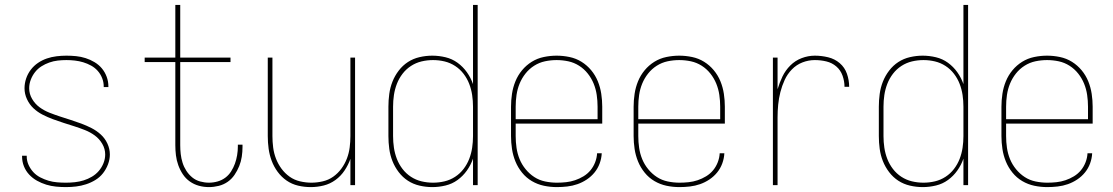

<svg xmlns="http://www.w3.org/2000/svg" viewBox="-20 -755 4540 783"><path d="M249 8Q229 8 208.5 6Q188 4 168.5 -2Q149 -8 131 -18Q113 -28 99 -43Q85 -58 77.5 -77Q70 -96 70 -117V-120H89V-117Q89 -99 96.5 -82.5Q104 -66 116 -53Q128 -40 144.5 -31.5Q161 -23 178 -18Q195 -13 213 -11.5Q231 -10 249 -10Q267 -10 285.5 -12Q304 -14 321.5 -19.5Q339 -25 355 -34.5Q371 -44 383 -58Q395 -72 402 -89.5Q409 -107 409 -125Q409 -148 397 -168.5Q385 -189 366.5 -202.5Q348 -216 326.5 -224.5Q305 -233 283 -240Q261 -247 239 -254Q217 -261 195.5 -269Q174 -277 153.5 -287.5Q133 -298 116.5 -313.5Q100 -329 90 -350.5Q80 -372 80 -395Q80 -415 86.5 -434.5Q93 -454 105.5 -470.5Q118 -487 135 -498.5Q152 -510 171 -516.5Q190 -523 210.5 -525.5Q231 -528 251 -528Q271 -528 290.5 -526Q310 -524 329 -518Q348 -512 365.5 -501.5Q383 -491 395.5 -476Q408 -461 415 -442Q422 -423 422 -403V-400H403V-403Q403 -420 396.5 -436.5Q390 -453 378.5 -466Q367 -479 351.5 -487.5Q336 -496 319.5 -501Q303 -506 285.5 -508Q268 -510 251 -510Q233 -510 215.5 -508Q198 -506 181 -500Q164 -494 149 -484.5Q134 -475 123 -461Q112 -447 105.5 -430Q99 -413 99 -395Q99 -372 111 -351.5Q123 -331 141.5 -317.5Q160 -304 181.5 -295.5Q203 -287 224.5 -280Q246 -273 268 -266Q290 -259 311.5 -251Q333 -243 353.5 -232.5Q374 -222 391 -206.5Q408 -191 418 -169.5Q428 -148 428 -125Q428 -105 420.5 -85Q413 -65 400 -48.5Q387 -32 369 -21Q351 -10 331 -3.5Q311 3 290.5 5.5Q270 8 249 8Z M832 8Q811 8 791 2.5Q771 -3 754 -15Q737 -27 725.5 -44.5Q714 -62 707 -81.5Q700 -101 697.5 -121.5Q695 -142 695 -163V-502H570V-520H695V-735H715V-520H920V-502H715V-163Q715 -145 717 -127Q719 -109 724.5 -91.5Q730 -74 740 -58.5Q750 -43 764 -31.5Q778 -20 796 -15Q814 -10 832 -10Q850 -10 867.5 -15Q885 -20 899 -30.5Q913 -41 922.5 -56Q932 -71 938 -87.5Q944 -104 947 -122Q950 -140 950 -157V-165H969V-156Q969 -136 966 -116Q963 -96 955.5 -77.5Q948 -59 936.5 -42Q925 -25 908.5 -13.5Q892 -2 872 3Q852 8 832 8Z M1247 8Q1221 8 1195.5 2Q1170 -4 1149 -18.5Q1128 -33 1112.5 -54Q1097 -75 1088 -99Q1079 -123 1075.5 -148.5Q1072 -174 1072 -200V-520H1091V-200Q1091 -177 1094 -153.5Q1097 -130 1105.5 -108Q1114 -86 1128 -67Q1142 -48 1161 -34.5Q1180 -21 1203.5 -15.5Q1227 -10 1250 -10Q1273 -10 1296.5 -15.5Q1320 -21 1339 -34.5Q1358 -48 1372 -67Q1386 -86 1394.5 -108Q1403 -130 1406 -153.5Q1409 -177 1409 -200V-520H1428V0H1409V-107Q1400 -82 1385 -59.5Q1370 -37 1348 -21Q1326 -5 1300 1.5Q1274 8 1247 8Z M1743 8Q1717 8 1691 2Q1665 -4 1643.5 -18Q1622 -32 1606 -53Q1590 -74 1580.5 -98Q1571 -122 1567.5 -148Q1564 -174 1564 -200V-320Q1564 -346 1567.5 -372Q1571 -398 1580.5 -422Q1590 -446 1606 -467Q1622 -488 1643.5 -502Q1665 -516 1691 -522Q1717 -528 1743 -528Q1770 -528 1797 -521.5Q1824 -515 1846 -499Q1868 -483 1884 -460.5Q1900 -438 1909 -412V-735H1928V0H1909V-108Q1900 -82 1884 -59.5Q1868 -37 1846 -21Q1824 -5 1797 1.5Q1770 8 1743 8ZM1746 -10Q1770 -10 1793 -15.5Q1816 -21 1836 -34Q1856 -47 1870.5 -66Q1885 -85 1893.5 -107Q1902 -129 1905.5 -152.5Q1909 -176 1909 -200V-320Q1909 -344 1905.5 -367.5Q1902 -391 1893.5 -413Q1885 -435 1870.5 -454Q1856 -473 1836 -486Q1816 -499 1793 -504.5Q1770 -510 1746 -510Q1722 -510 1699 -504.5Q1676 -499 1656 -486Q1636 -473 1621.5 -454Q1607 -435 1598.5 -413Q1590 -391 1586.5 -367.5Q1583 -344 1583 -320V-200Q1583 -176 1586.5 -152.5Q1590 -129 1598.5 -107Q1607 -85 1621.5 -66Q1636 -47 1656 -34Q1676 -21 1699 -15.5Q1722 -10 1746 -10Z M2251 8Q2224 8 2198 2.5Q2172 -3 2149 -16.5Q2126 -30 2109 -51Q2092 -72 2082 -96.5Q2072 -121 2068 -147.5Q2064 -174 2064 -200V-320Q2064 -346 2068 -372.5Q2072 -399 2082 -423.5Q2092 -448 2109 -468.5Q2126 -489 2148.5 -503Q2171 -517 2197.5 -522.5Q2224 -528 2250 -528Q2276 -528 2302.5 -522.5Q2329 -517 2351.5 -503Q2374 -489 2391 -468.5Q2408 -448 2418 -423.5Q2428 -399 2432 -372.5Q2436 -346 2436 -320V-251H2083V-200Q2083 -176 2086.5 -152Q2090 -128 2099 -106Q2108 -84 2123.5 -65Q2139 -46 2159 -33Q2179 -20 2203 -15Q2227 -10 2251 -10Q2270 -10 2288.5 -12Q2307 -14 2325 -20Q2343 -26 2359.5 -36Q2376 -46 2388 -60.5Q2400 -75 2407 -93Q2414 -111 2415 -130H2434Q2433 -109 2425.5 -88.5Q2418 -68 2404.5 -51.5Q2391 -35 2373 -23Q2355 -11 2335 -4Q2315 3 2293.5 5.5Q2272 8 2251 8ZM2083 -269H2417V-320Q2417 -344 2413.5 -368Q2410 -392 2401 -414Q2392 -436 2377 -455Q2362 -474 2341.5 -487Q2321 -500 2297.5 -505Q2274 -510 2250 -510Q2226 -510 2202.5 -505Q2179 -500 2158.5 -487Q2138 -474 2123 -455Q2108 -436 2099 -414Q2090 -392 2086.5 -368Q2083 -344 2083 -320Z M2751 8Q2724 8 2698 2.5Q2672 -3 2649 -16.5Q2626 -30 2609 -51Q2592 -72 2582 -96.5Q2572 -121 2568 -147.5Q2564 -174 2564 -200V-320Q2564 -346 2568 -372.5Q2572 -399 2582 -423.5Q2592 -448 2609 -468.5Q2626 -489 2648.5 -503Q2671 -517 2697.5 -522.5Q2724 -528 2750 -528Q2776 -528 2802.5 -522.5Q2829 -517 2851.5 -503Q2874 -489 2891 -468.5Q2908 -448 2918 -423.5Q2928 -399 2932 -372.5Q2936 -346 2936 -320V-251H2583V-200Q2583 -176 2586.5 -152Q2590 -128 2599 -106Q2608 -84 2623.5 -65Q2639 -46 2659 -33Q2679 -20 2703 -15Q2727 -10 2751 -10Q2770 -10 2788.5 -12Q2807 -14 2825 -20Q2843 -26 2859.5 -36Q2876 -46 2888 -60.5Q2900 -75 2907 -93Q2914 -111 2915 -130H2934Q2933 -109 2925.5 -88.5Q2918 -68 2904.5 -51.5Q2891 -35 2873 -23Q2855 -11 2835 -4Q2815 3 2793.5 5.5Q2772 8 2751 8ZM2583 -269H2917V-320Q2917 -344 2913.5 -368Q2910 -392 2901 -414Q2892 -436 2877 -455Q2862 -474 2841.5 -487Q2821 -500 2797.5 -505Q2774 -510 2750 -510Q2726 -510 2702.5 -505Q2679 -500 2658.5 -487Q2638 -474 2623 -455Q2608 -436 2599 -414Q2590 -392 2586.5 -368Q2583 -344 2583 -320Z M3132 0V-520H3151V-391Q3159 -418 3171 -443Q3183 -468 3203 -488Q3223 -508 3249.5 -518Q3276 -528 3303 -528Q3330 -528 3357 -521.5Q3384 -515 3404.5 -497.5Q3425 -480 3434 -454Q3443 -428 3443 -401H3424Q3424 -424 3416 -446.5Q3408 -469 3390.5 -484Q3373 -499 3350 -504.5Q3327 -510 3303 -510Q3277 -510 3252.5 -500.5Q3228 -491 3209.5 -472Q3191 -453 3180 -429Q3169 -405 3162.5 -379.5Q3156 -354 3153.5 -328Q3151 -302 3151 -276V0Z M3743 8Q3717 8 3691 2Q3665 -4 3643.5 -18Q3622 -32 3606 -53Q3590 -74 3580.5 -98Q3571 -122 3567.5 -148Q3564 -174 3564 -200V-320Q3564 -346 3567.5 -372Q3571 -398 3580.5 -422Q3590 -446 3606 -467Q3622 -488 3643.5 -502Q3665 -516 3691 -522Q3717 -528 3743 -528Q3770 -528 3797 -521.5Q3824 -515 3846 -499Q3868 -483 3884 -460.5Q3900 -438 3909 -412V-735H3928V0H3909V-108Q3900 -82 3884 -59.5Q3868 -37 3846 -21Q3824 -5 3797 1.5Q3770 8 3743 8ZM3746 -10Q3770 -10 3793 -15.5Q3816 -21 3836 -34Q3856 -47 3870.5 -66Q3885 -85 3893.5 -107Q3902 -129 3905.5 -152.5Q3909 -176 3909 -200V-320Q3909 -344 3905.5 -367.5Q3902 -391 3893.5 -413Q3885 -435 3870.5 -454Q3856 -473 3836 -486Q3816 -499 3793 -504.5Q3770 -510 3746 -510Q3722 -510 3699 -504.5Q3676 -499 3656 -486Q3636 -473 3621.5 -454Q3607 -435 3598.5 -413Q3590 -391 3586.5 -367.5Q3583 -344 3583 -320V-200Q3583 -176 3586.5 -152.5Q3590 -129 3598.5 -107Q3607 -85 3621.5 -66Q3636 -47 3656 -34Q3676 -21 3699 -15.5Q3722 -10 3746 -10Z M4251 8Q4224 8 4198 2.5Q4172 -3 4149 -16.5Q4126 -30 4109 -51Q4092 -72 4082 -96.5Q4072 -121 4068 -147.5Q4064 -174 4064 -200V-320Q4064 -346 4068 -372.5Q4072 -399 4082 -423.5Q4092 -448 4109 -468.5Q4126 -489 4148.5 -503Q4171 -517 4197.5 -522.5Q4224 -528 4250 -528Q4276 -528 4302.5 -522.5Q4329 -517 4351.5 -503Q4374 -489 4391 -468.5Q4408 -448 4418 -423.5Q4428 -399 4432 -372.5Q4436 -346 4436 -320V-251H4083V-200Q4083 -176 4086.5 -152Q4090 -128 4099 -106Q4108 -84 4123.5 -65Q4139 -46 4159 -33Q4179 -20 4203 -15Q4227 -10 4251 -10Q4270 -10 4288.5 -12Q4307 -14 4325 -20Q4343 -26 4359.5 -36Q4376 -46 4388 -60.5Q4400 -75 4407 -93Q4414 -111 4415 -130H4434Q4433 -109 4425.5 -88.5Q4418 -68 4404.5 -51.5Q4391 -35 4373 -23Q4355 -11 4335 -4Q4315 3 4293.5 5.5Q4272 8 4251 8ZM4083 -269H4417V-320Q4417 -344 4413.5 -368Q4410 -392 4401 -414Q4392 -436 4377 -455Q4362 -474 4341.5 -487Q4321 -500 4297.5 -505Q4274 -510 4250 -510Q4226 -510 4202.5 -505Q4179 -500 4158.5 -487Q4138 -474 4123 -455Q4108 -436 4099 -414Q4090 -392 4086.5 -368Q4083 -344 4083 -320Z"/></svg>

Font: Iosevka Thin
Style: Regular
Weight: 100
Monospace: yes
Designer: Belleve Invis
Foundry: Belleve Invis
Version: Version 32.5.0; ttfautohint (v1.8.4)